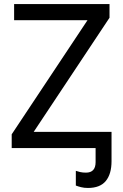

<svg xmlns="http://www.w3.org/2000/svg" viewBox="-20 -734 612 952"><path d="M416 198Q397 198 381.5 194Q366 190 356 186V113Q364 116 377 119Q390 122 406 122Q454 122 454 70V0H38V-68L414 -634H50V-714H523V-646L147 -80H533V65Q533 129 504.5 163.5Q476 198 416 198Z"/></svg>

Font: RS Noto Sans
Style: Regular
Weight: 400
Designer: Monotype Design Team
Foundry: Monotype Imaging Inc.
Version: Version 3.10